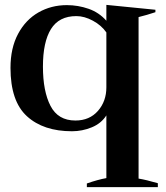

<svg xmlns="http://www.w3.org/2000/svg" viewBox="-20 -528 680 787"><path d="M336 224Q382 208 416 202V-55Q395 -22 356 -6Q317 10 275 10Q158 10 90.5 -51.5Q23 -113 23 -250Q23 -331 54 -389Q85 -447 137.5 -477Q190 -507 254 -507Q300 -507 343 -492Q386 -477 416 -443V-508L617 -488V-478Q581 -466 548 -458V204Q579 209 627 223V239H336ZM416 -170V-395Q396 -424 361 -443Q326 -462 293 -462Q222 -462 189 -409Q156 -356 156 -255Q156 -154 187 -94Q218 -34 289 -34Q347 -34 381.5 -73.5Q416 -113 416 -170Z"/></svg>

Font: Trirong SemiBold
Style: Regular
Weight: 600
Designer: Katatrad Team
Foundry: CadsonDemak
Version: Version 1.001